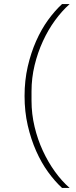

<svg xmlns="http://www.w3.org/2000/svg" viewBox="-20 -780 373 938"><path d="M100 -311Q100 -387 115.5 -454.5Q131 -522 156.5 -579.5Q182 -637 215 -682.5Q248 -728 283 -760H320Q282 -726 248.5 -680Q215 -634 189.5 -578.5Q164 -523 149 -461Q134 -399 134 -334V-288Q134 -223 149 -160.5Q164 -98 189.5 -43Q215 12 248.5 58.5Q282 105 320 138H283Q248 106 215 60.5Q182 15 156.5 -42.5Q131 -100 115.5 -167.5Q100 -235 100 -311Z"/></svg>

Font: IBM Plex Sans Arabic ExtraLight
Style: Regular
Weight: 200
Designer: Mike Abbink, Paul van der Laan, Pieter van Rosmalen, Wael Morcos, Khajak Apelian
Foundry: Bold Monday
Version: Version 1.1